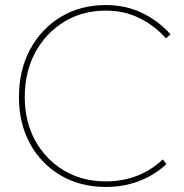

<svg xmlns="http://www.w3.org/2000/svg" viewBox="-20 -730 730 760"><path d="M399 10Q298 10 220.5 -35.5Q143 -81 99 -161Q55 -241 55 -346Q55 -452 99 -534Q143 -616 220.5 -663Q298 -710 399 -710Q478 -710 543 -678.5Q608 -647 655 -594L637 -578Q593 -628 532.5 -658Q472 -688 399 -688Q306 -688 233.5 -643.5Q161 -599 119.5 -522Q78 -445 78 -346Q78 -249 119.5 -173.5Q161 -98 233.5 -55Q306 -12 399 -12Q467 -12 524.5 -35Q582 -58 624 -99L639 -81Q594 -38 532.5 -14Q471 10 399 10Z"/></svg>

Font: Lexend Thin
Style: Regular
Weight: 100
Designer: Bonnie Shaver-Troup, Thomas Jockin
Foundry: Lexend
Version: Version 1.007; ttfautohint (v1.8.3)